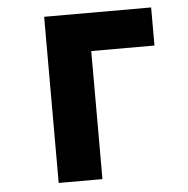

<svg xmlns="http://www.w3.org/2000/svg" viewBox="-47 -662 695 708"><g transform="rotate(-5 300.0 -307.5)"><path d="M142 0V-615H538V-474H304V0Z"/></g></svg>

Font: Martian Mono Condensed
Style: Bold
Weight: 700
Width: 3
Designer: Roman Shamin
Foundry: Evil Martians
Version: Version 1.000